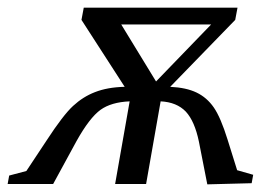

<svg xmlns="http://www.w3.org/2000/svg" viewBox="-51 -479 706 502"><path d="M607 0 491 3 469 -109Q458 -162 435 -187Q411 -212 369 -214L331 2H250L288 -214Q240 -212 212 -192Q183 -171 149 -110L88 2H-31L-27 -20L18 -32L71 -112Q114 -178 140 -202Q166 -226 197 -238Q230 -251 275 -252L162 -427L168 -459H570L564 -427L394 -252Q436 -250 463 -237Q490 -224 508 -198Q526 -172 544 -114L569 -34L611 -22ZM357 -266 501 -415H266Z"/></svg>

Font: Libra Serif Modern
Style: Italic
Weight: 400
Italic angle: -12°
Designer: Stefan Peev, Context Ltd
Foundry: Stefan Peev, Context Ltd
Version: Version 1.000